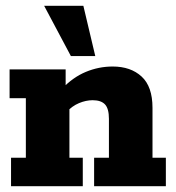

<svg xmlns="http://www.w3.org/2000/svg" viewBox="-20 -641 605 661"><path d="M18 0V-98H69V-303H13V-402H206V-337L193 -335Q231 -375 275.5 -393.5Q320 -412 368 -412Q430 -412 467.5 -377.5Q505 -343 505 -270V-98H551V0H304V-98H355V-232Q355 -267 341.5 -281.5Q328 -296 299 -296Q276 -296 252 -286Q228 -276 209 -255L219 -290V-98H265V0ZM224 -448 132 -621H267L308 -448Z"/></svg>

Font: Rokkitt ExtraBold
Style: Regular
Weight: 800
Version: Version 3.103